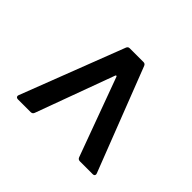

<svg xmlns="http://www.w3.org/2000/svg" viewBox="-101 -832 660 660"><g transform="rotate(45 229.0 -502.0)"><path d="M39 -316 184 -692Q187 -700 195 -700H262Q270 -700 273 -692L419 -316L420 -312Q420 -304 411 -304H349Q340 -304 337 -312L232 -598Q231 -601 229 -601Q227 -601 226 -598L121 -312Q118 -304 109 -304H47Q42 -304 39.5 -307.5Q37 -311 39 -316Z"/></g></svg>

Font: Amber EN Medium
Style: Regular
Weight: 500
Designer: Jeremy Tribby
Foundry: Tribby Type Co.
Version: Version 1.403 November 24, 2021